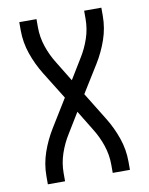

<svg xmlns="http://www.w3.org/2000/svg" viewBox="-83 -796 666 857"><g transform="rotate(-10 250.0 -367.5)"><path d="M64 0V-37Q64 -92 82 -144Q100 -196 129 -243L206 -368L129 -492Q100 -539 82 -591Q64 -643 64 -698V-735H142V-698Q142 -653 156.5 -610Q171 -567 195 -529L250 -439L305 -529Q329 -567 343.5 -610Q358 -653 358 -698V-735H436V-698Q436 -643 418 -591Q400 -539 371 -492L294 -368L371 -243Q400 -196 418 -144Q436 -92 436 -37V0H358V-37Q358 -82 343.5 -125Q329 -168 305 -206L250 -296L195 -206Q171 -168 156.5 -125Q142 -82 142 -37V0Z"/></g></svg>

Font: Iosevka Term Curly
Style: Regular
Weight: 400
Designer: Belleve Invis
Foundry: Belleve Invis
Version: Version 32.3.0